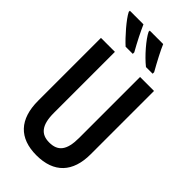

<svg xmlns="http://www.w3.org/2000/svg" viewBox="-290 -1003 1080 1080"><g transform="rotate(45 250.0 -463.5)"><path d="M334 -777H387V-789C357 -842 324 -905 311 -937H204V-928C223 -888 286 -815 334 -777ZM172 -777H229V-789C198 -844 173 -894 154 -937H46V-928C65 -889 132 -813 172 -777ZM249 10C388 10 461 -68 461 -210V-714H350V-229C350 -131 318 -92 249 -92C184 -92 150 -131 150 -228V-714H39V-214C39 -67 112 10 249 10Z"/></g></svg>

Font: Noto Sans Mono ExtraCondensed SemiBold
Style: Regular
Weight: 600
Width: 2
Designer: Monotype Design Team
Foundry: Monotype Imaging Inc.
Version: Version 2.014